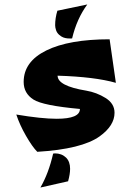

<svg xmlns="http://www.w3.org/2000/svg" viewBox="-20 -703 539 860"><path d="M493 -198Q493 -140 426 -92Q346 -35 147 -23Q125 -45 96.5 -94.5Q68 -144 53 -190Q166 -171 234 -171Q338 -171 338 -215Q172 -230 130 -257Q86 -285 86 -336Q86 -427 187.5 -477Q289 -527 471 -527L499 -332Q404 -359 238 -364Q238 -318 366 -297Q413 -289 453 -264Q493 -239 493 -198ZM227 -590Q227 -622 237 -655L371 -683Q324 -619 303 -531Q301 -531 297 -530.5Q293 -530 282.5 -531Q272 -532 263 -535.5Q254 -539 244.5 -547.5Q235 -556 231 -568Q227 -580 227 -590ZM218 -15 226 -16Q256 -16 276 3Q294 21 294 53Q294 77 285 109L161 137Q198 73 218 -15Z"/></svg>

Font: Ceviche One
Style: Regular
Weight: 400
Version: Version 1.002